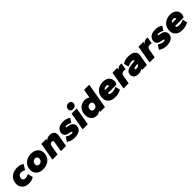

<svg xmlns="http://www.w3.org/2000/svg" viewBox="585 -2729 4757 4757"><g transform="rotate(-45 2964.0 -350.0)"><path d="M260 10Q190 10 136.5 -17.5Q83 -45 53.5 -93Q24 -141 24 -202Q24 -287 62 -349Q100 -411 169 -445.5Q238 -480 330 -480Q381 -480 425 -467.5Q469 -455 505 -428L422 -294Q391 -311 364.5 -318.5Q338 -326 307 -326Q279 -326 256 -312.5Q233 -299 219.5 -274Q206 -249 206 -215Q206 -181 227.5 -162.5Q249 -144 283 -144Q314 -144 339.5 -151.5Q365 -159 402 -176L437 -42Q399 -15 355 -2.5Q311 10 260 10Z M752 10Q682 10 628.5 -17.5Q575 -45 545.5 -93Q516 -141 516 -202Q516 -287 554 -349Q592 -411 661 -445.5Q730 -480 822 -480Q893 -480 946 -452.5Q999 -425 1028.5 -377Q1058 -329 1058 -268Q1058 -184 1020 -121.5Q982 -59 913 -24.5Q844 10 752 10ZM775 -144Q803 -144 826 -157.5Q849 -171 862.5 -196Q876 -221 876 -255Q876 -289 854.5 -307.5Q833 -326 799 -326Q771 -326 748 -312.5Q725 -299 711.5 -274Q698 -249 698 -215Q698 -181 719.5 -162.5Q741 -144 775 -144Z M1086 0 1168 -470H1338L1330 -424Q1352 -450 1385.5 -465Q1419 -480 1468 -480Q1510 -480 1541.5 -468Q1573 -456 1592.5 -432.5Q1612 -409 1618 -375Q1624 -341 1616 -296L1564 0H1384L1430 -267Q1432 -281 1431 -291.5Q1430 -302 1425.5 -310Q1421 -318 1412 -322Q1403 -326 1388 -326Q1356 -326 1336.5 -307.5Q1317 -289 1309 -247L1266 0Z M1853 10Q1804 10 1749.5 -6.5Q1695 -23 1650 -57L1722 -171Q1768 -142 1805.5 -129.5Q1843 -117 1867 -117Q1895 -117 1908.5 -122.5Q1922 -128 1922 -139Q1922 -147 1913 -152.5Q1904 -158 1881 -163L1837 -171Q1770 -183 1737.5 -217Q1705 -251 1705 -302Q1705 -380 1765 -430Q1825 -480 1942 -480Q1987 -480 2038 -466Q2089 -452 2129 -421L2061 -313Q2031 -328 1996 -340.5Q1961 -353 1934 -353Q1911 -353 1899 -348.5Q1887 -344 1887 -334Q1887 -326 1895 -322.5Q1903 -319 1925 -315L1969 -307Q2037 -295 2070.5 -257Q2104 -219 2104 -166Q2104 -81 2038.5 -35.5Q1973 10 1853 10Z M2146 0 2228 -470H2408L2326 0ZM2331 -520Q2288 -520 2265 -543.5Q2242 -567 2242 -602Q2242 -651 2273 -680.5Q2304 -710 2356 -710Q2399 -710 2422 -686.5Q2445 -663 2445 -628Q2445 -579 2414 -549.5Q2383 -520 2331 -520Z M2630 10Q2576 10 2532.5 -17Q2489 -44 2463.5 -92Q2438 -140 2438 -202Q2438 -285 2470.5 -347.5Q2503 -410 2562 -445Q2621 -480 2700 -480Q2739 -480 2770 -468Q2801 -456 2822 -435L2863 -668H3043L2926 0H2756L2763 -46Q2741 -20 2708 -5Q2675 10 2630 10ZM2697 -144Q2725 -144 2748 -157.5Q2771 -171 2784.5 -196Q2798 -221 2798 -255Q2798 -289 2776.5 -307.5Q2755 -326 2721 -326Q2693 -326 2670 -312.5Q2647 -299 2633.5 -274Q2620 -249 2620 -215Q2620 -181 2641.5 -162.5Q2663 -144 2697 -144Z M3283 10Q3206 10 3151 -17Q3096 -44 3067 -92Q3038 -140 3038 -202Q3038 -289 3077 -351Q3116 -413 3183 -446.5Q3250 -480 3334 -480Q3436 -480 3494 -427Q3552 -374 3552 -290Q3552 -264 3543.5 -238.5Q3535 -213 3520 -191H3221Q3218 -173 3225.5 -161Q3233 -149 3248 -142.5Q3263 -136 3281.5 -133.5Q3300 -131 3318 -131Q3356 -131 3394 -142Q3432 -153 3466 -169L3495 -42Q3444 -16 3392 -3Q3340 10 3283 10ZM3224 -297H3367Q3370 -303 3370 -312Q3370 -327 3356.5 -338Q3343 -349 3314 -349Q3293 -349 3274.5 -343Q3256 -337 3243 -325.5Q3230 -314 3224 -297Z M3578 0 3660 -470H3830L3819 -410Q3846 -448 3875.5 -462Q3905 -476 3946 -476Q3959 -476 3968 -474.5Q3977 -473 3982 -470L3952 -298Q3938 -301 3922.5 -303.5Q3907 -306 3891 -306Q3857 -306 3831 -287.5Q3805 -269 3798 -227L3758 0Z M4086 10Q4021 10 3976.5 -25.5Q3932 -61 3932 -125Q3932 -175 3957.5 -206Q3983 -237 4027.5 -254Q4072 -271 4128 -277L4265 -293Q4262 -305 4256 -313Q4250 -321 4240.5 -326Q4231 -331 4219.5 -333Q4208 -335 4195 -335Q4166 -335 4132.5 -326Q4099 -317 4048 -295L4017 -427Q4072 -458 4123 -469Q4174 -480 4227 -480Q4278 -480 4322 -469Q4366 -458 4397.5 -434Q4429 -410 4443 -373.5Q4457 -337 4448 -286L4398 0H4228L4234 -38Q4204 -10 4171 0Q4138 10 4086 10ZM4160 -121Q4185 -121 4203.5 -129.5Q4222 -138 4234.5 -152Q4247 -166 4250 -182L4251 -189L4172 -178Q4138 -174 4126 -165Q4114 -156 4114 -144Q4114 -133 4125.5 -127Q4137 -121 4160 -121Z M4490 0 4572 -470H4742L4731 -410Q4758 -448 4787.5 -462Q4817 -476 4858 -476Q4871 -476 4880 -474.5Q4889 -473 4894 -470L4864 -298Q4850 -301 4834.5 -303.5Q4819 -306 4803 -306Q4769 -306 4743 -287.5Q4717 -269 4710 -227L4670 0Z M5079 10Q5030 10 4975.5 -6.5Q4921 -23 4876 -57L4948 -171Q4994 -142 5031.5 -129.5Q5069 -117 5093 -117Q5121 -117 5134.5 -122.5Q5148 -128 5148 -139Q5148 -147 5139 -152.5Q5130 -158 5107 -163L5063 -171Q4996 -183 4963.5 -217Q4931 -251 4931 -302Q4931 -380 4991 -430Q5051 -480 5168 -480Q5213 -480 5264 -466Q5315 -452 5355 -421L5287 -313Q5257 -328 5222 -340.5Q5187 -353 5160 -353Q5137 -353 5125 -348.5Q5113 -344 5113 -334Q5113 -326 5121 -322.5Q5129 -319 5151 -315L5195 -307Q5263 -295 5296.5 -257Q5330 -219 5330 -166Q5330 -81 5264.5 -35.5Q5199 10 5079 10Z M5637 10Q5560 10 5505 -17Q5450 -44 5421 -92Q5392 -140 5392 -202Q5392 -289 5431 -351Q5470 -413 5537 -446.5Q5604 -480 5688 -480Q5790 -480 5848 -427Q5906 -374 5906 -290Q5906 -264 5897.5 -238.5Q5889 -213 5874 -191H5575Q5572 -173 5579.5 -161Q5587 -149 5602 -142.5Q5617 -136 5635.5 -133.5Q5654 -131 5672 -131Q5710 -131 5748 -142Q5786 -153 5820 -169L5849 -42Q5798 -16 5746 -3Q5694 10 5637 10ZM5578 -297H5721Q5724 -303 5724 -312Q5724 -327 5710.5 -338Q5697 -349 5668 -349Q5647 -349 5628.5 -343Q5610 -337 5597 -325.5Q5584 -314 5578 -297Z"/></g></svg>

Font: Gantari Black
Style: Italic
Weight: 900
Italic angle: -10°
Version: Version 1.000